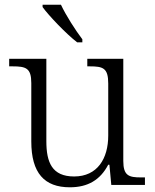

<svg xmlns="http://www.w3.org/2000/svg" viewBox="-20 -786 658 816"><path d="M308 -606H330V-619C301 -657 260 -721 239 -766H161V-756C186 -721 261 -642 308 -606ZM277 10C353 10 406 -21 440 -86H445L453 0H596V-32H579C528 -32 504 -39 504 -102V-536H351V-504H361C418 -504 440 -497 440 -431V-210C440 -112 394 -36 295 -36C201 -36 177 -96 177 -186V-536H19V-504H33C90 -504 113 -497 113 -433V-185C113 -50 169 10 277 10Z"/></svg>

Font: Noto Serif Telugu Light
Style: Regular
Weight: 300
Designer: Jelle Bosma - Monotype Design Team
Foundry: Monotype Imaging Inc.
Version: Version 2.005